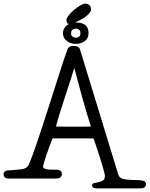

<svg xmlns="http://www.w3.org/2000/svg" viewBox="-54 -992 831 1067"><path d="M603 -23Q610 0 639 4.5Q668 9 716 9Q730 9 743.5 13Q757 17 757 31Q757 45 748 50Q739 55 722 55H489Q471 55 464.5 51Q458 47 458 39Q458 28 469 25.5Q480 23 493.5 20.5Q507 18 518 11Q529 4 529 -15Q529 -20 525 -35.5Q521 -51 515 -71.5Q509 -92 501.5 -115.5Q494 -139 487 -160Q480 -181 474.5 -198Q469 -215 466 -223H238Q230 -203 221 -179Q212 -155 204.5 -132.5Q197 -110 191.5 -91.5Q186 -73 185 -65Q185 -59 192.5 -55.5Q200 -52 211.5 -50.5Q223 -49 236.5 -49Q250 -49 261 -49Q271 -49 280.5 -44Q290 -39 290 -24Q290 -15 283 -7.5Q276 0 256 0H-11Q-20 0 -27 -6.5Q-34 -13 -34 -24Q-34 -34 -26.5 -39.5Q-19 -45 -9 -45Q-2 -45 9 -46Q20 -47 31 -48Q42 -49 50.5 -50Q59 -51 62 -51Q83 -53 94 -62Q105 -71 111 -89Q126 -126 144.5 -179Q163 -232 182.5 -292.5Q202 -353 222.5 -416.5Q243 -480 261 -537Q279 -594 294.5 -641Q310 -688 320 -716Q322 -724 330 -730.5Q338 -737 356 -737Q385 -737 391 -716ZM359 -615Q353 -594 339.5 -552Q326 -510 310 -462Q294 -414 279.5 -367Q265 -320 257 -289Q286 -288 311.5 -288Q337 -288 366 -288Q387 -288 408.5 -288Q430 -288 451 -289Q440 -323 428 -363.5Q416 -404 404 -447Q392 -490 380.5 -533Q369 -576 359 -615ZM452 -939Q452 -930 443.5 -919.5Q435 -909 422 -899.5Q409 -890 393 -881.5Q377 -873 363 -867H367Q438 -867 438 -809Q438 -778 416.5 -763Q395 -748 368 -748Q338 -748 317 -764.5Q296 -781 296 -807Q296 -824 305 -837.5Q314 -851 330 -859Q321 -860 318 -866.5Q315 -873 315 -882Q316 -892 328.5 -907.5Q341 -923 358 -937.5Q375 -952 392.5 -962Q410 -972 422 -972Q437 -970 444.5 -961.5Q452 -953 452 -939ZM367 -833Q359 -833 350 -827.5Q341 -822 341 -807Q341 -792 351.5 -787Q362 -782 368 -782Q373 -782 383 -787Q393 -792 393 -808Q393 -822 385 -827.5Q377 -833 367 -833Z"/></svg>

Font: Life Savers
Style: Bold
Weight: 700
Designer: Pablo Impallari, Rodrigo Fuenzalida, Brenda Gallo
Foundry: Pablo Impallari, Rodrigo Fuenzalida, Brenda Gallo
Version: Version 3.001; ttfautohint (v0.95) -l 8 -r 50 -G 200 -x 14 -